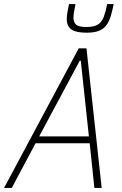

<svg xmlns="http://www.w3.org/2000/svg" viewBox="-39 -926 601 946"><path d="M-19 0 349 -688H387L462 0H426L403 -220H136L19 0ZM154 -254H399L359 -627H354ZM389 -765Q350 -765 328.5 -773Q307 -781 298.5 -796Q290 -811 290 -831Q290 -848 293.5 -867Q297 -886 301 -906H333Q329 -886 326 -869Q323 -852 323 -839Q323 -816 336 -804.5Q349 -793 386 -793Q425 -793 444 -805.5Q463 -818 472.5 -843.5Q482 -869 489 -906H521Q515 -875 507.5 -849.5Q500 -824 487.5 -805Q475 -786 451.5 -775.5Q428 -765 389 -765Z"/></svg>

Font: Saira SemiCondensed Thin
Style: Italic
Weight: 250
Width: 4
Italic angle: -12°
Designer: Hector Gatti with collaboration of the Omnibus-Type team
Foundry: Omnibus-Type
Version: Version 1.101